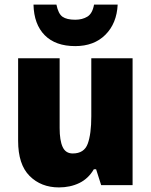

<svg xmlns="http://www.w3.org/2000/svg" viewBox="-20 -807 658 837"><path d="M558 -553V0H421L399 -69H389Q365 -28 325.5 -9Q286 10 237 10Q159 10 109 -40Q59 -90 59 -193V-553H240V-249Q240 -195 253 -166.5Q266 -138 297 -138Q347 -138 362.5 -180.5Q378 -223 378 -300V-553ZM493 -787Q489 -705 439.5 -655.5Q390 -606 308 -606Q222 -606 175 -653.5Q128 -701 126 -787H226Q234 -747 252.5 -734Q271 -721 308 -721Q339 -721 361 -734.5Q383 -748 390 -787Z"/></svg>

Font: Noto Sans Lao SemiCondensed Black
Style: Regular
Weight: 900
Width: 4
Designer: Monotype Design Team
Foundry: Monotype Imaging Inc.
Version: Version 2.003; ttfautohint (v1.8.4.7-5d5b)